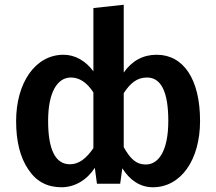

<svg xmlns="http://www.w3.org/2000/svg" viewBox="-20 -775 913 810"><path d="M641 -544C584 -544 537 -519 502 -469V-755L374 -741V-474C341 -519 296 -544 248 -544C129 -544 48 -426 48 -264C48 -179 65 -111 99 -61C132 -10 179 15 239 15C296 15 347 -16 380 -67L389 0H487L496 -65C527 -16 570 15 625 15C743 15 824 -100 824 -265C824 -441 754 -544 641 -544ZM275 -82C214 -82 183 -143 183 -265C183 -386 222 -448 279 -448C315 -448 347 -427 374 -385V-150C343 -105 312 -82 275 -82ZM595 -81C554 -81 530 -105 502 -154V-382C529 -423 557 -448 600 -448C660 -448 690 -387 690 -265C690 -140 650 -81 595 -81Z"/></svg>

Font: Fira Sans Medium
Style: Regular
Weight: 500
Designer: Carrois Corporate & Edenspiekermann AG
Foundry: Carrois Corporate GbR & Edenspiekermann AG
Version: Version 4.203